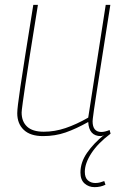

<svg xmlns="http://www.w3.org/2000/svg" viewBox="-20 -550 515 790"><path d="M369 220Q345 220 328 205Q311 190 311 160Q311 118 338 79Q365 40 408 5Q401 10 395 10Q346 10 343 -48Q293 -20 250 -5Q207 10 157 10Q105 10 78 -15.5Q51 -41 51 -84Q51 -96 54 -120.5Q57 -145 64 -193.5Q71 -242 84 -323.5Q97 -405 117 -530H136Q116 -407 103.5 -327Q91 -247 84 -200Q77 -153 74 -130.5Q71 -108 70 -99.5Q69 -91 69 -87Q69 -50 91.5 -29Q114 -8 160 -8Q205 -8 249.5 -23Q294 -38 343 -66L415 -530H434Q413 -397 399.5 -310.5Q386 -224 378 -173Q370 -122 366.5 -97Q363 -72 362 -63Q361 -54 361 -51Q361 -7 397 -7Q411 -7 431 -15L435 0Q383 39 356 80.5Q329 122 329 157Q329 181 341.5 192Q354 203 372 203Q383 203 392 200.5Q401 198 409 195L414 210Q394 220 369 220Z"/></svg>

Font: Georama Thin
Style: Italic
Weight: 100
Italic angle: -9°
Designer: Jean-Baptiste Levee
Foundry: Production Type
Version: Version 1.000